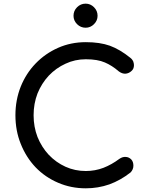

<svg xmlns="http://www.w3.org/2000/svg" viewBox="-20 -1022 817 1052"><path d="M450.2 9.8Q369.1 9.8 298.8 -20.5Q227.5 -50.8 174.8 -105.5Q123 -160.2 93.8 -233.4Q64.5 -305.7 64.5 -390.6Q64.5 -474.6 93.8 -547.9Q123 -620.1 174.8 -673.8Q227.5 -728.5 297.9 -759.8Q368.2 -791 450.2 -791Q527.3 -791 582 -771.5Q637.7 -751 694.3 -705.1Q702.1 -699.2 706.1 -692.4Q710.9 -685.5 711.9 -678.7Q713.9 -672.9 713.9 -664.1Q713.9 -644.5 700.2 -632.8Q686.5 -620.1 668 -618.2Q649.4 -617.2 630.9 -630.9Q593.8 -663.1 554.7 -679.7Q514.6 -697.3 450.2 -697.3Q390.6 -697.3 338.9 -672.9Q287.1 -649.4 247.1 -607.4Q208 -565.4 185.5 -509.8Q164.1 -454.1 164.1 -390.6Q164.1 -327.1 185.5 -271.5Q208 -215.8 247.1 -173.8Q287.1 -131.8 338.9 -108.4Q390.6 -85 450.2 -85Q501 -85 546.9 -102.5Q591.8 -120.1 633.8 -151.4Q652.3 -164.1 669.9 -162.1Q686.5 -161.1 699.2 -148.4Q710.9 -135.7 710.9 -114.3Q710.9 -103.5 707 -94.7Q703.1 -85 695.3 -77.1Q640.6 -34.2 579.1 -11.7Q517.6 9.8 450.2 9.8ZM449.2 -870.1Q421.9 -870.1 402.3 -889.6Q382.8 -909.2 382.8 -935.5Q382.8 -962.9 402.3 -982.4Q421.9 -1002 449.2 -1002Q475.6 -1002 495.1 -982.4Q514.6 -962.9 514.6 -935.5Q514.6 -909.2 495.1 -889.6Q475.6 -870.1 449.2 -870.1Z"/></svg>

Font: Abed
Style: Bold
Weight: 700
Designer: Johan Aakerlund
Version: Version 3.105